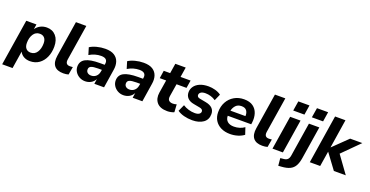

<svg xmlns="http://www.w3.org/2000/svg" viewBox="-41 -1578 5055 2622"><g transform="rotate(20 2486.0 -267.0)"><path d="M-9 180 97 -491H245L234 -419Q261 -458 302.5 -479.5Q344 -501 395 -501Q478 -501 528 -444Q578 -387 578 -289Q578 -204 548 -136Q518 -68 462.5 -28.5Q407 11 331 11Q281 11 241.5 -10.5Q202 -32 182 -73L142 180ZM300 -102Q360 -102 393 -153Q426 -204 426 -281Q426 -333 401.5 -360.5Q377 -388 334 -388Q274 -388 241 -337Q208 -286 208 -210Q208 -158 232.5 -130Q257 -102 300 -102Z M816 11Q724 11 684 -39.5Q644 -90 659 -186L741 -705H892L810 -188Q799 -111 868 -111Q878 -111 889 -112Q900 -113 911 -114L891 1Q858 11 816 11Z M1132 11Q1086 11 1048 -10.5Q1010 -32 988 -67Q966 -102 966 -143Q966 -221 1032.5 -256.5Q1099 -292 1241 -292H1309L1311 -305Q1318 -346 1296.5 -368Q1275 -390 1224 -390Q1136 -390 1054 -341L1023 -443Q1062 -469 1122.5 -485Q1183 -501 1245 -501Q1329 -501 1377 -470Q1425 -439 1442 -386.5Q1459 -334 1448 -269L1406 0H1265L1276 -72Q1252 -29 1214 -9Q1176 11 1132 11ZM1183 -90Q1226 -90 1255.5 -116.5Q1285 -143 1292 -188L1297 -214H1244Q1171 -214 1141 -200.5Q1111 -187 1111 -153Q1111 -123 1131.5 -106.5Q1152 -90 1183 -90Z M1689 11Q1643 11 1605 -10.5Q1567 -32 1545 -67Q1523 -102 1523 -143Q1523 -221 1589.5 -256.5Q1656 -292 1798 -292H1866L1868 -305Q1875 -346 1853.5 -368Q1832 -390 1781 -390Q1693 -390 1611 -341L1580 -443Q1619 -469 1679.5 -485Q1740 -501 1802 -501Q1886 -501 1934 -470Q1982 -439 1999 -386.5Q2016 -334 2005 -269L1963 0H1822L1833 -72Q1809 -29 1771 -9Q1733 11 1689 11ZM1740 -90Q1783 -90 1812.5 -116.5Q1842 -143 1849 -188L1854 -214H1801Q1728 -214 1698 -200.5Q1668 -187 1668 -153Q1668 -123 1688.5 -106.5Q1709 -90 1740 -90Z M2327 11Q2221 11 2174 -45.5Q2127 -102 2141 -191L2171 -378H2078L2095 -491H2188L2211 -635H2362L2339 -491H2485L2467 -378H2322L2293 -199Q2285 -152 2305 -132Q2325 -112 2364 -112Q2389 -112 2418 -121L2425 -9Q2406 0 2379 5.5Q2352 11 2327 11Z M2689 11Q2625 11 2568 -4Q2511 -19 2472 -47L2516 -144Q2552 -120 2598 -106.5Q2644 -93 2688 -93Q2731 -93 2752.5 -108Q2774 -123 2774 -146Q2774 -179 2727 -188L2636 -205Q2577 -215 2545 -248.5Q2513 -282 2513 -333Q2513 -378 2539.5 -416.5Q2566 -455 2618 -478Q2670 -501 2746 -501Q2793 -501 2842.5 -487.5Q2892 -474 2928 -447L2886 -352Q2853 -375 2814.5 -386.5Q2776 -398 2738 -398Q2693 -398 2670.5 -382Q2648 -366 2648 -341Q2648 -327 2657.5 -316.5Q2667 -306 2689 -302L2779 -285Q2909 -261 2909 -157Q2909 -76 2848.5 -32.5Q2788 11 2689 11Z M3239 11Q3162 11 3105 -17.5Q3048 -46 3017 -96.5Q2986 -147 2986 -215Q2986 -299 3021.5 -363.5Q3057 -428 3119.5 -464.5Q3182 -501 3262 -501Q3344 -501 3393 -465.5Q3442 -430 3461 -370.5Q3480 -311 3471 -239L3467 -213H3126Q3127 -160 3160 -131Q3193 -102 3254 -102Q3296 -102 3335.5 -114Q3375 -126 3406 -149L3439 -50Q3403 -22 3350 -5.5Q3297 11 3239 11ZM3261 -401Q3207 -401 3177 -368.5Q3147 -336 3137 -291H3355Q3358 -338 3335.5 -369.5Q3313 -401 3261 -401Z M3708 11Q3616 11 3576 -39.5Q3536 -90 3551 -186L3633 -705H3784L3702 -188Q3691 -111 3760 -111Q3770 -111 3781 -112Q3792 -113 3803 -114L3783 1Q3750 11 3708 11Z M3942 -586 3965 -727H4127L4105 -586ZM3854 0 3932 -491H4083L4005 0Z M4213 -586 4236 -727H4398L4376 -586ZM4008 193 3998 85 4047 80Q4083 77 4102 58Q4121 39 4127 2L4205 -491H4356L4281 -17Q4270 53 4245 97Q4220 141 4174 163Q4128 185 4053 190Z M4396 0 4507 -705H4658L4593 -288H4595L4804 -491H4981L4739 -249L4919 0H4746L4584 -219H4582L4547 0Z"/></g></svg>

Font: Nunito Sans ExtraBold
Style: Italic
Weight: 800
Italic angle: -9°
Designer: Vernon Adams
Foundry: Vernon Adams
Version: Version 3.006; ttfautohint (v1.8.3)